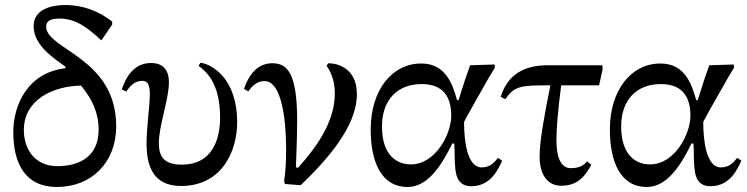

<svg xmlns="http://www.w3.org/2000/svg" viewBox="-20 -731 2977 765"><path d="M427 -645C377 -684 315 -711 239 -711C191 -711 114 -697 114 -627C114 -549 195 -499 241 -465L240 -459C88 -441 33 -310 33 -205C33 -80 80 14 207 14C344 14 443 -83 443 -228C443 -502 164 -533 164 -625C164 -647 180 -657 218 -657C287 -657 337 -613 384 -570L427 -633ZM373 -214C373 -100 286 -69 209 -69C114 -69 75 -142 75 -213C75 -333 190 -388 303 -390C348 -335 373 -281 373 -214Z M547 -409C570 -409 577 -390 577 -355C577 -311 564 -226 564 -159C564 -73 588 10 701 10C862 10 925 -125 925 -245C925 -415 827 -475 779 -481L771 -469C797 -449 857 -405 857 -262C857 -172 823 -75 705 -75C630 -75 613 -110 613 -161C613 -232 653 -334 653 -403C653 -455 627 -480 582 -480C517 -480 484 -430 465 -375L483 -366C497 -387 516 -409 547 -409Z M1178 7C1282 -93 1402 -226 1402 -356C1402 -457 1328 -479 1288 -479L1281 -469C1296 -448 1314 -414 1314 -358C1314 -241 1235 -138 1167 -62L1159 -65C1161 -117 1164 -194 1164 -251C1164 -443 1123 -479 1065 -479C1007 -479 972 -435 952 -377L969 -367C985 -388 1003 -408 1034 -408C1097 -408 1120 -277 1120 -132C1120 -81 1117 -41 1112 -10L1115 2Z M1801 -332C1784 -393 1757 -478 1659 -478C1540 -478 1457 -370 1457 -215C1457 -86 1499 14 1604 14C1681 14 1736 -64 1782 -159H1790C1792 -126 1791 -99 1793 -74C1795 -21 1811 11 1858 11C1939 11 1968 -64 1981 -91L1964 -102C1948 -81 1931 -64 1899 -64C1841 -64 1829 -171 1829 -244C1829 -249 1870 -319 1929 -424L1951 -460V-474L1853 -471C1840 -435 1827 -397 1807 -332ZM1617 -76C1563 -76 1502 -110 1502 -227C1502 -335 1565 -396 1660 -396C1729 -396 1778 -363 1778 -270C1778 -198 1716 -76 1617 -76Z M2130 -107C2130 -36 2161 9 2216 9C2281 9 2310 -27 2336 -74L2320 -88C2307 -75 2293 -61 2254 -61C2214 -61 2197 -105 2197 -174C2197 -213 2202 -286 2216 -391H2367L2381 -455L2380 -471H2162C2067 -471 2002 -433 1975 -345L1994 -336C2028 -388 2056 -391 2165 -391H2173C2150 -277 2130 -172 2130 -107Z M2754 -332C2737 -393 2710 -478 2612 -478C2493 -478 2410 -370 2410 -215C2410 -86 2452 14 2557 14C2634 14 2689 -64 2735 -159H2743C2745 -126 2744 -99 2746 -74C2748 -21 2764 11 2811 11C2892 11 2921 -64 2934 -91L2917 -102C2901 -81 2884 -64 2852 -64C2794 -64 2782 -171 2782 -244C2782 -249 2823 -319 2882 -424L2904 -460V-474L2806 -471C2793 -435 2780 -397 2760 -332ZM2570 -76C2516 -76 2455 -110 2455 -227C2455 -335 2518 -396 2613 -396C2682 -396 2731 -363 2731 -270C2731 -198 2669 -76 2570 -76Z"/></svg>

Font: mjx-stx-n
Style: Regular
Weight: 500
Version: 1.0.0